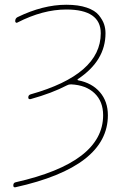

<svg xmlns="http://www.w3.org/2000/svg" viewBox="-20 -550 520 808"><path d="M45 238Q36 240 36 230Q36 219 46 217Q414 134 414 -65Q414 -123 378 -157.5Q342 -192 279 -195Q269 -195 262 -191Q199 -158 109 -133Q99 -131 99 -140Q99 -150 109 -153Q404 -236 404 -410Q404 -510 259 -510Q160 -510 53 -455Q50 -453 47 -455Q44 -457 44 -461Q44 -473 54 -478Q161 -530 259 -530Q310 -530 345 -518Q380 -506 396 -486Q412 -466 418 -448Q424 -430 424 -410Q424 -295 309 -218Q303 -214 309 -212Q367 -201 400.5 -162Q434 -123 434 -65Q434 152 45 238Z"/></svg>

Font: Rounded Mplus 1c Thin
Style: Regular
Weight: 250
Version: Version 1.059.20150529